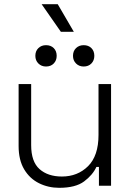

<svg xmlns="http://www.w3.org/2000/svg" viewBox="-20 -888 627 918"><path d="M69 -190V-486H129V-194Q129 -115 169 -79.5Q209 -44 276 -44Q351 -44 401 -93.5Q451 -143 451 -243V-486H511V0H453V-90H441Q423 -51 382 -20.5Q341 10 263 10Q211 10 166.5 -12Q122 -34 95.5 -78.5Q69 -123 69 -190ZM329 -621Q329 -644 343.5 -658Q358 -672 380 -672Q403 -672 417 -658Q431 -644 431 -621Q431 -599 417 -584.5Q403 -570 380 -570Q358 -570 343.5 -584.5Q329 -599 329 -621ZM149 -621Q149 -644 163.5 -658Q178 -672 200 -672Q223 -672 237 -658Q251 -644 251 -621Q251 -599 237 -584.5Q223 -570 200 -570Q178 -570 163.5 -584.5Q149 -599 149 -621ZM271 -736 179 -868H256L333 -736Z"/></svg>

Font: Space Grotesk Frontify Light
Style: Regular
Weight: 300
Designer: Florian Karsten
Version: Version 2.000